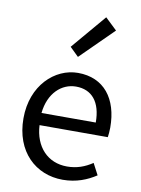

<svg xmlns="http://www.w3.org/2000/svg" viewBox="-96 -937 746 1014"><g transform="rotate(10 277.0 -429.5)"><path d="M312 13C385 13 443 -11 490 -42L458 -103C417 -76 375 -60 322 -60C219 -60 148 -134 142 -250H508C510 -264 512 -282 512 -302C512 -457 434 -557 295 -557C171 -557 52 -448 52 -271C52 -92 167 13 312 13ZM141 -315C152 -423 220 -484 297 -484C382 -484 432 -425 432 -315ZM279 -640 453 -812 390 -872 232 -686Z"/></g></svg>

Font: Noto Sans CJK HK
Style: Regular
Weight: 400
Designer: Ryoko NISHIZUKA 西塚涼子 (kana, bopomofo & ideographs); Paul D. Hunt (Latin, Greek & Cyrillic); Sandoll Communications 산돌커뮤니
Foundry: Adobe
Version: Version 2.004;hotconv 1.0.118;makeotfexe 2.5.65603